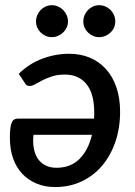

<svg xmlns="http://www.w3.org/2000/svg" viewBox="-20 -730 534 757"><path d="M112 -198.5Q109 -170.5 113 -146.8Q117 -123 128.2 -105.8Q139.5 -88.5 158.2 -78.5Q177 -68.5 202.5 -68.5Q258.5 -68.5 293.5 -103.5Q328.5 -138.5 342.5 -198.5ZM54 -439Q94.5 -479 146.5 -498.5Q198.5 -518 253 -518Q297 -518 333.8 -502.8Q370.5 -487.5 397.2 -458.2Q424 -429 438.8 -386.2Q453.5 -343.5 453.5 -289Q453.5 -225.5 435 -171.2Q416.5 -117 383 -77.2Q349.5 -37.5 302.2 -15Q255 7.5 197.5 7.5Q158 7.5 125.2 -5.8Q92.5 -19 68.8 -43.8Q45 -68.5 32 -104.5Q19 -140.5 19 -186.5Q19 -212 21.2 -227Q23.5 -242 27.8 -249.8Q32 -257.5 38.2 -260Q44.5 -262.5 52.5 -262.5H351Q351.5 -268.5 351.5 -274.5Q351.5 -280.5 351.5 -286.5Q351.5 -361 320.8 -398.5Q290 -436 235.5 -436Q207 -436 185.5 -429Q164 -422 147.5 -413.5Q131 -405 118.8 -398Q106.5 -391 97 -391Q84 -391 79.5 -400.5ZM248 -645.5Q248 -632.5 242.8 -621.2Q237.5 -610 228.8 -601.8Q220 -593.5 208.5 -588.5Q197 -583.5 184 -583.5Q171.5 -583.5 160.2 -588.5Q149 -593.5 140.5 -601.8Q132 -610 127 -621.2Q122 -632.5 122 -645.5Q122 -658.5 127 -670.2Q132 -682 140.5 -690.8Q149 -699.5 160.2 -704.5Q171.5 -709.5 184 -709.5Q197 -709.5 208.5 -704.5Q220 -699.5 228.8 -690.8Q237.5 -682 242.8 -670.2Q248 -658.5 248 -645.5ZM434.5 -645.5Q434.5 -632.5 429.5 -621.2Q424.5 -610 415.8 -601.8Q407 -593.5 395.5 -588.5Q384 -583.5 371 -583.5Q358 -583.5 346.8 -588.5Q335.5 -593.5 327 -601.8Q318.5 -610 313.5 -621.2Q308.5 -632.5 308.5 -645.5Q308.5 -658.5 313.5 -670.2Q318.5 -682 327 -690.8Q335.5 -699.5 346.8 -704.5Q358 -709.5 371 -709.5Q384 -709.5 395.5 -704.5Q407 -699.5 415.8 -690.8Q424.5 -682 429.5 -670.2Q434.5 -658.5 434.5 -645.5Z"/></svg>

Font: Lato SemiBold
Style: Italic
Weight: 600
Italic angle: -7°
Designer: Lukasz Dziedzic with Adam Twardoch and Botio Nikoltchev
Foundry: tyPoland Lukasz Dziedzic
Version: Version 2.015; 2015-08-06; http://www.latofonts.com/